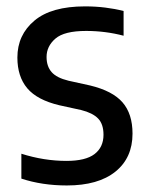

<svg xmlns="http://www.w3.org/2000/svg" viewBox="-20 -572 463 602"><path d="M189.5 9.5Q112 9.5 47 -12V-90Q118 -67.5 188.5 -67.5Q248.5 -67.5 276.5 -89Q304.5 -110.5 304.5 -149.5Q304.5 -183 287.5 -200.5Q270.5 -218 234.5 -227L166 -242Q96.5 -258.5 65.5 -295.2Q34.5 -332 34.5 -391.5Q34.5 -462.5 87.8 -507.2Q141 -552 246.5 -552Q280 -552 310.2 -548.2Q340.5 -544.5 367.5 -537.5V-460Q310.5 -475 250 -475Q181.5 -475 153.8 -451Q126 -427 126 -393.5Q126 -364 141.8 -346Q157.5 -328 194.5 -319L262.5 -304Q333 -287 364.2 -251Q395.5 -215 395.5 -153Q395.5 -77 341.8 -33.8Q288 9.5 189.5 9.5Z"/></svg>

Font: Encode Sans Semi Condensed Medium
Style: Regular
Weight: 500
Width: 4
Designer: Multiple Designers
Foundry: Impallari Type
Version: Version 3.000; ttfautohint (v1.8.3) -l 8 -r 50 -G 200 -x 14 